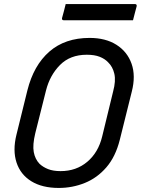

<svg xmlns="http://www.w3.org/2000/svg" viewBox="-20 -907 694 947"><path d="M422 -720Q501 -720 554.5 -686Q608 -652 629 -592.5Q650 -533 630 -455L571 -218Q550 -134 504.5 -81.5Q459 -29 398 -4.5Q337 20 270 20Q188 20 134.5 -13Q81 -46 61.5 -105.5Q42 -165 61 -242L115 -461Q146 -585 223.5 -652.5Q301 -720 422 -720ZM154 -250Q140 -192 146.5 -157Q153 -122 175 -99Q192 -83 217 -73Q242 -63 279 -63Q356 -63 410.5 -109Q465 -155 484 -234L538 -456Q552 -508 544 -543Q536 -578 513 -600Q497 -617 471.5 -627Q446 -637 408 -637Q326 -637 276 -586.5Q226 -536 207 -461ZM304 -887H645Q656 -887 654 -876Q649 -859 645 -842Q641 -825 636 -807H295Q284 -807 286 -818Q291 -836 295.5 -853Q300 -870 304 -887Z"/></svg>

Font: Recursive Sn Lnr St
Style: Italic
Weight: 400
Italic angle: -15°
Version: Version 1.079;hotconv 1.0.112;makeotfexe 2.5.65598; ttfautoh